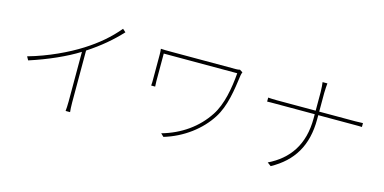

<svg xmlns="http://www.w3.org/2000/svg" viewBox="-74 -1157 3148 1575"><g transform="rotate(15 1500.0 -369.0)"><path d="M110 -334 127 -304C282 -354 430 -420 535 -486V-65C535 -34 533 3 531 17H569C567 3 565 -34 565 -65V-505C675 -577 761 -650 838 -733L812 -756C739 -668 653 -595 546 -527C436 -457 277 -381 110 -334Z M1850 -664 1825 -680C1817 -677 1803 -676 1794 -676C1752 -676 1272 -676 1245 -676C1205 -676 1176 -676 1154 -678C1156 -661 1157 -647 1157 -628C1157 -590 1157 -435 1157 -412C1157 -401 1157 -384 1155 -366H1189C1188 -384 1187 -398 1187 -412C1187 -435 1187 -619 1187 -646C1259 -646 1761 -646 1811 -646C1801 -517 1775 -373 1712 -277C1627 -146 1496 -54 1336 -9L1361 15C1522 -33 1659 -137 1738 -262C1805 -367 1824 -506 1842 -638C1843 -644 1847 -659 1850 -664Z M2108 -519V-485C2118 -486 2151 -486 2183 -486H2512V-451C2512 -225 2410 -86 2242 -4L2273 19C2451 -79 2542 -227 2542 -451V-486H2848C2870 -486 2903 -486 2913 -485V-518C2903 -517 2870 -516 2849 -516H2542V-675C2542 -703 2546 -748 2547 -757H2506C2508 -748 2512 -703 2512 -675V-516H2182C2151 -516 2118 -518 2108 -519Z"/></g></svg>

Font: Harano Aji Gothic CN ExtraLight
Style: Regular
Weight: 250
Foundry: Masamichi Hosoda
Version: HaranoAjiGothicCN-ExtraLight version 20230610;ttx 4.39.4